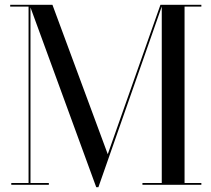

<svg xmlns="http://www.w3.org/2000/svg" viewBox="-20 -770 881 800"><path d="M381 10 103 -750H198.5L429 -127.5L648.5 -750H656.5L390 10ZM107 -750V-7.5H183.5V0H27V-7.5H99V-742.5H22.5V-750ZM819 -750V-742.5H749V-7.5H819V0H573.5V-7.5H654V-750Z"/></svg>

Font: Bodoni Moda 28pt
Style: Regular
Weight: 400
Designer: Owen Earl
Foundry: indestructible type
Version: Version 2.005